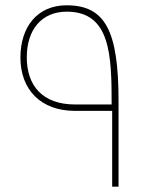

<svg xmlns="http://www.w3.org/2000/svg" viewBox="-20 -704 610 724"><path d="M403 -286V0H427V-323C427 -590 376 -684 231 -684C121 -684 57 -603 57 -487C57 -365 135 -286 262 -286ZM401 -310H264C139 -310 81 -382 81 -488C81 -590 135 -660 232 -660C397 -660 401 -495 401 -310Z"/></svg>

Font: Noto Kufi Arabic Thin
Style: Regular
Weight: 100
Designer: Monotype Design Team, David Williams, Khaled Hosny
Foundry: Google LLC
Version: Version 2.109